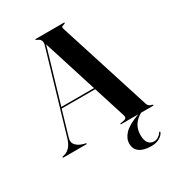

<svg xmlns="http://www.w3.org/2000/svg" viewBox="-217 -824 1053 1153"><g transform="rotate(-30 309.0 -247.5)"><path d="M161.5 -3Q161.5 0 157.5 0H-2Q-5.5 0 -5.5 -3Q-5.5 -6 -1.5 -7L17.5 -12.5Q33.5 -18 49.8 -35.5Q66 -53 77 -89.5L238.5 -639.5Q249.5 -676 218 -689.5Q212 -693 209.2 -694Q206.5 -695 206.5 -697Q206.5 -700 211.5 -700H406Q410 -700 410 -697Q410 -694 399.5 -690Q387 -688 384.5 -683.2Q382 -678.5 386.5 -665L588 -33Q595 -11 619 -8Q624.5 -6 624.5 -3Q624.5 0 620 0H537Q466.5 39 466.5 115Q466.5 152.5 481 170.5Q495.5 188.5 519 188.5Q536 188.5 550 179.2Q564 170 571.5 157.5Q574 152.5 578 154.5Q581 156 578 162Q570 179.5 547.2 192.2Q524.5 205 490.5 205Q439 205 410.8 184.8Q382.5 164.5 382.5 126Q382.5 90.5 411.8 59.2Q441 28 516.5 0H399.5Q395 0 395 -3Q395 -5 401 -7L425 -11Q446.5 -16 439 -39.5L369 -260H136.5L86 -88Q77 -57.5 93.5 -38.8Q110 -20 140.5 -11L156.5 -7Q161.5 -6 161.5 -3ZM139.5 -269.5H366L248.5 -640.5Z"/></g></svg>

Font: Fraunces 144pt SemiBold
Style: Regular
Weight: 600
Version: Version 1.000;[0bf87f6ff]